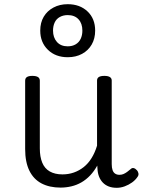

<svg xmlns="http://www.w3.org/2000/svg" viewBox="-20 -877 685 916"><path d="M269 18Q216 18 178 -2Q140 -22 120 -63Q100 -104 100 -166V-492Q100 -504 108.5 -509.5Q117 -515 134 -515Q152 -515 161 -509.5Q170 -504 170 -492V-169Q170 -129 181.5 -101Q193 -73 217.5 -59Q242 -45 278 -45Q307 -45 332.5 -54Q358 -63 379.5 -80Q401 -97 417 -123Q433 -149 443 -182V-493Q443 -504 451.5 -509.5Q460 -515 478 -515Q495 -515 504 -509.5Q513 -504 513 -493V-94Q513 -77 517 -65.5Q521 -54 529.5 -48.5Q538 -43 550 -43Q560 -43 568.5 -46.5Q577 -50 586 -56.5Q595 -63 603 -70Q610 -77 618 -75Q626 -73 634 -64Q639 -58 640.5 -49.5Q642 -41 636 -33Q626 -18 610 -6.5Q594 5 575 12Q556 19 537 19Q515 19 498.5 12.5Q482 6 470.5 -6Q459 -18 452.5 -34.5Q446 -51 445 -72L444 -87Q429 -60 410 -40Q391 -20 368.5 -7Q346 6 320.5 12Q295 18 269 18ZM303 -604Q245 -604 208.5 -639.5Q172 -675 172 -731Q172 -769 188.5 -797Q205 -825 235 -841Q265 -857 303 -857Q361 -857 397.5 -822.5Q434 -788 434 -731Q434 -693 417.5 -664.5Q401 -636 371.5 -620Q342 -604 303 -604ZM303 -656Q325 -656 341 -665.5Q357 -675 365 -692Q373 -709 373 -731Q373 -765 354.5 -785Q336 -805 303 -805Q282 -805 265.5 -796Q249 -787 241 -770Q233 -753 233 -731Q233 -698 251.5 -677Q270 -656 303 -656Z"/></svg>

Font: Playwrite CL Light
Style: Regular
Weight: 300
Designer: Veronika Burian, José Scaglione
Foundry: TypeTogether
Version: Version 1.002